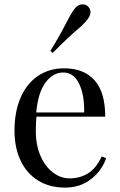

<svg xmlns="http://www.w3.org/2000/svg" viewBox="-20 -840 546 874"><path d="M463 -120Q445 -65 395.5 -25.5Q346 14 276 14Q205 14 153 -18.5Q101 -51 73.5 -109.5Q46 -168 46 -245Q46 -332 74 -396Q102 -460 153 -494.5Q204 -529 272 -529Q362 -529 410.5 -474.5Q459 -420 459 -309H146Q143 -281 143 -245Q143 -179 164.5 -130Q186 -81 221.5 -54.5Q257 -28 296 -28Q344 -28 381 -51Q418 -74 443 -128ZM145 -328H363Q365 -406 340.5 -458Q316 -510 268 -510Q221 -510 187 -464Q153 -418 145 -328ZM392 -785Q392 -770 378 -751Q358 -726 321 -696Q314 -690 284.5 -662.5Q255 -635 220 -599L209 -608Q246 -667 278 -729Q301 -775 318 -798Q334 -820 356 -820Q370 -820 378 -813Q392 -801 392 -785Z"/></svg>

Font: Myanmar April Display
Style: Regular
Weight: 400
Designer: Khon Soe Zaw Thu
Foundry: Myanmar OS
Version: Version 2.50 April 12, 2019